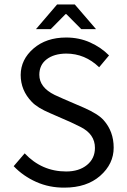

<svg xmlns="http://www.w3.org/2000/svg" viewBox="-20 -838 574 870"><path d="M91.8 -143.1Q169.4 -61 279.8 -61Q337.9 -61 374 -90.3Q410.2 -119.6 410.2 -168Q410.2 -230.5 344.2 -263.2Q324.2 -272.9 300.8 -284.2L207 -325.2Q149.4 -349.6 124 -376.5Q73.7 -428.7 73.7 -498.5Q74.2 -568.4 131.8 -618.2Q189.5 -668 279.8 -668Q338.9 -668 388.7 -645.5Q438.5 -623 474.1 -586.9L429.2 -533.2Q365.2 -595.2 279.8 -595.2Q224.6 -594.7 191.4 -569.3Q158.2 -543.9 158.2 -499Q158.2 -441.9 228 -407.7Q247.1 -398.4 267.1 -390.1L359.9 -350.1Q424.3 -321.8 449.2 -293.9Q495.1 -242.7 495.1 -168.9Q495.1 -95.2 434.1 -41.5Q373 12.2 272 12.2Q203.1 12.7 144 -13.7Q85 -40 42 -85ZM143.1 -706.1 238.8 -817.9H318.8L415 -706.1H348.1L280.8 -773.9H276.9L210 -706.1Z"/></svg>

Font: SourceSansPro-Regular
Style: Regular
Weight: 400
Designer: Paul D. Hunt
Foundry: Adobe Systems Incorporated
Version: Version 1.050;PS Version 1.000;hotconv 1.0.70;makeotf.lib2.5